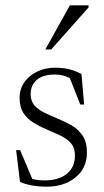

<svg xmlns="http://www.w3.org/2000/svg" viewBox="-20 -690 390 720"><path d="M186.5 -436Q216 -436 238.2 -430.8Q260.5 -425.5 285.5 -412.5L295.5 -298H281L242 -397Q217 -410.5 186 -410.5Q141 -410.5 118 -390.5Q95 -370.5 95 -337Q95 -311 109.2 -294.8Q123.5 -278.5 146.5 -267.5Q169.5 -256.5 195.5 -245.5Q222 -235 247.5 -220.5Q273 -206 289.5 -181.8Q306 -157.5 306 -118Q306 -59.5 263.2 -24.8Q220.5 10 156 10Q97 10 55 -7.5L40.5 -127H55.5L101 -19Q121 -13.5 147.5 -13.5Q200 -13.5 230.5 -38.2Q261 -63 261 -107Q261 -136.5 245 -154Q229 -171.5 204.2 -182.8Q179.5 -194 153 -205.5Q127 -216.5 104.2 -230.8Q81.5 -245 67.5 -266.8Q53.5 -288.5 53.5 -323Q53.5 -372 92.2 -404Q131 -436 186.5 -436ZM150 -504.5 242 -670H312V-662L172 -504.5Z"/></svg>

Font: Newsreader Text Light
Style: Regular
Weight: 300
Designer: Hugues Gentile
Foundry: Production Type
Version: Version 1.002